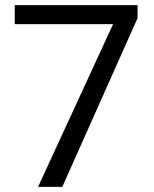

<svg xmlns="http://www.w3.org/2000/svg" viewBox="-20 -731 602 751"><path d="M518.1 -660.2 223.6 0H128.9L422.4 -636.7H37.6V-710.9H518.1Z"/></svg>

Font: f42100
Style: 7875512
Weight: 400
Designer: Google
Version: Version 2.137; 2017